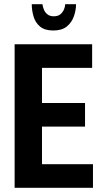

<svg xmlns="http://www.w3.org/2000/svg" viewBox="-20 -899 489 919"><path d="M50 0V-687H421V-574H181V-406H387V-293H181V-113H425V0ZM235 -753Q194 -753 171.5 -772Q149 -791 140.5 -820.5Q132 -850 132 -879H183Q185 -865 190.5 -852Q196 -839 207.5 -830Q219 -821 237 -821Q258 -821 269.5 -831Q281 -841 286.5 -854.5Q292 -868 292 -879H344Q344 -850 333.5 -820.5Q323 -791 299.5 -772Q276 -753 235 -753Z"/></svg>

Font: Archivo ExtraCondensed
Style: Bold
Weight: 700
Width: 2
Designer: Hector Gatti
Foundry: Omnibus-Type
Version: Version 2.001